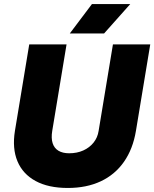

<svg xmlns="http://www.w3.org/2000/svg" viewBox="-20 -920 765 952"><path d="M316 12Q220 12 156.5 -22.5Q93 -57 66.5 -120.5Q40 -184 54 -271L125 -700H310L239 -271Q233 -235 241 -210Q249 -185 270 -172.5Q291 -160 323 -160Q362 -160 393 -174Q424 -188 444 -213Q464 -238 469 -271L540 -700H725L654 -271Q639 -181 594.5 -117.5Q550 -54 479.5 -21Q409 12 316 12ZM326 -754 436 -900H626L496 -754Z"/></svg>

Font: Figtree Black
Style: Italic
Weight: 900
Italic angle: -9.5°
Foundry: Erik Kennedy
Version: Version 2.001;gftools[0.9.30]